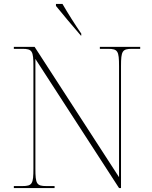

<svg xmlns="http://www.w3.org/2000/svg" viewBox="-20 -951 771 971"><path d="M389 -771H391V-781C363 -821 322 -886 296 -931H263V-921C291 -886 350 -816 389 -771ZM50 0H256V-10H215C165 -10 159 -21 159 -98V-653L582 0H592V-616C592 -693 598 -704 648 -704H689V-714H485V-704H526C576 -704 582 -693 582 -616V-55L155 -714H50V-704H93C143 -704 149 -693 149 -616V-98C149 -21 143 -10 93 -10H50Z"/></svg>

Font: Noto Serif Display Thin
Style: Regular
Weight: 100
Designer: Monotype Design Team
Foundry: Monotype Imaging Inc.
Version: Version 2.009